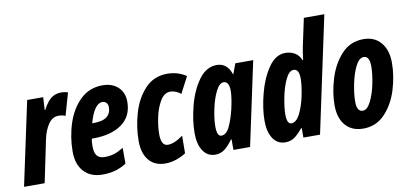

<svg xmlns="http://www.w3.org/2000/svg" viewBox="-80 -994 2635 1238"><g transform="rotate(-10 1237.5 -375.0)"><path d="M108 -548H213L208 -465H212Q238 -515 265.5 -536.5Q293 -558 334 -558Q352 -558 376 -551L334 -404Q315 -413 289 -413Q249 -413 222.5 -374.5Q196 -336 184 -279L126 0H-9Z M339 -168Q339 -265 368.5 -354.5Q398 -444 457.5 -500.5Q517 -557 602 -557Q665 -557 703.5 -521.5Q742 -486 742 -425Q742 -330 672.5 -280Q603 -230 484 -230H475Q471 -210 471 -182Q471 -138 487 -118.5Q503 -99 537 -99Q570 -99 597 -107Q624 -115 661 -137V-34Q624 -10 586 0Q548 10 504 10Q427 10 383 -37.5Q339 -85 339 -168ZM498 -327Q564 -327 591.5 -349Q619 -371 619 -411Q619 -429 609 -440Q599 -451 582 -451Q556 -451 533.5 -419Q511 -387 495 -327Z M770 -163Q770 -253 796.5 -344Q823 -435 880.5 -496.5Q938 -558 1026 -558Q1095 -558 1150 -521L1094 -414Q1080 -426 1061.5 -433.5Q1043 -441 1026 -441Q986 -441 959.5 -396.5Q933 -352 920.5 -291.5Q908 -231 908 -183Q908 -106 952 -106Q995 -106 1052 -148L1051 -33Q1025 -15 988.5 -2.5Q952 10 916 10Q846 10 808 -36Q770 -82 770 -163Z M1134 -150Q1134 -230 1158.5 -326Q1183 -422 1232 -490Q1281 -558 1350 -558Q1419 -558 1444 -481H1446L1471 -548H1588L1471 0H1362V-69H1358Q1330 -30 1303.5 -10Q1277 10 1243 10Q1192 10 1163 -33Q1134 -76 1134 -150ZM1393 -257Q1411 -335 1411 -380Q1411 -410 1401.5 -425.5Q1392 -441 1375 -441Q1347 -441 1323.5 -393.5Q1300 -346 1286.5 -280.5Q1273 -215 1273 -169Q1273 -104 1302 -104Q1334 -104 1355.5 -148Q1377 -192 1393 -257Z M1592 -150Q1592 -227 1616.5 -323.5Q1641 -420 1688 -489Q1735 -558 1799 -558Q1834 -558 1861.5 -541.5Q1889 -525 1902 -492H1905Q1912 -551 1919 -582L1957 -760H2091L1929 0H1820V-62H1816Q1785 -24 1760 -7Q1735 10 1701 10Q1650 10 1621 -33Q1592 -76 1592 -150ZM1869 -379Q1869 -441 1833 -441Q1803 -441 1779.5 -390.5Q1756 -340 1743.5 -274Q1731 -208 1731 -168Q1731 -104 1760 -104Q1793 -104 1817.5 -153Q1842 -202 1855.5 -268Q1869 -334 1869 -379Z M2054 -171Q2054 -251 2081 -341Q2108 -431 2165.5 -494.5Q2223 -558 2311 -558Q2383 -558 2424.5 -509Q2466 -460 2466 -376Q2466 -290 2438.5 -200.5Q2411 -111 2353.5 -50.5Q2296 10 2212 10Q2137 10 2095.5 -38Q2054 -86 2054 -171ZM2331 -377Q2331 -444 2293 -444Q2262 -444 2238.5 -396.5Q2215 -349 2202 -283.5Q2189 -218 2189 -170Q2189 -104 2228 -104Q2257 -104 2280.5 -150.5Q2304 -197 2317.5 -262Q2331 -327 2331 -377Z"/></g></svg>

Font: Noto Sans Display Ex Bold Cond
Style: Italic
Weight: 800
Width: 3
Italic angle: -12°
Designer: Monotype Design team
Foundry: Monotype Imaging Inc.
Version: Version 1.000